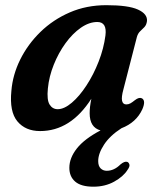

<svg xmlns="http://www.w3.org/2000/svg" viewBox="-20 -495 619 742"><path d="M457 -150Q448.5 -119 451.8 -105.2Q455 -91.5 468 -91.5Q476.5 -91.5 483.8 -95.5Q491 -99.5 501.5 -108Q517.5 -120.5 528.5 -115Q544.5 -106 530 -72.5Q506.5 -21.5 449.5 0.5Q405 29 382.2 63.8Q359.5 98.5 359.5 127.5Q359.5 146.5 369 155.8Q378.5 165 392.5 165Q421 165 445.5 140.5Q461 127.5 471.5 130.5Q477.5 132.5 480 140.5Q482.5 148.5 472.5 162Q456.5 187.5 421.2 207Q386 226.5 341 226.5Q293.5 226.5 270.8 207Q248 187.5 248 153.5Q248 115.5 277.2 78.5Q306.5 41.5 368.5 9Q326.5 -2.5 326.5 -57.5Q326.5 -69.5 328 -82.8Q329.5 -96 333 -113.5Q253 11.5 135 11.5Q78.5 11.5 47.2 -26Q16 -63.5 24 -144Q29 -206 58.2 -265Q87.5 -324 136.2 -371.5Q185 -419 249.5 -447Q314 -475 391 -475Q476 -475 513.2 -458Q550.5 -441 548 -413.5Q546 -398.5 538 -390.2Q530 -382 521.5 -374Q513 -366 509 -352ZM165 -153Q160.5 -108.5 171.8 -90.8Q183 -73 203 -73Q228 -73 257.5 -98Q287 -123 314.2 -164.8Q341.5 -206.5 361.2 -257Q381 -307.5 387.5 -358Q394 -410 356 -410Q324.5 -410 292.5 -387.8Q260.5 -365.5 233.2 -328Q206 -290.5 187.8 -245Q169.5 -199.5 165 -153Z"/></svg>

Font: Fraunces 9pt Soft SemiBold
Style: Italic
Weight: 600
Italic angle: -16°
Version: Version 1.000;[b76b70a41]